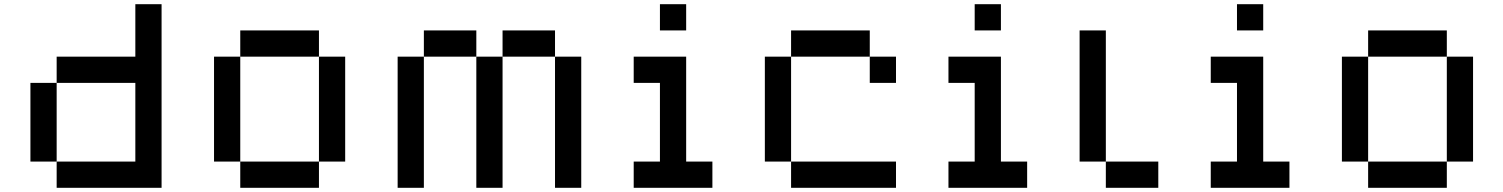

<svg xmlns="http://www.w3.org/2000/svg" viewBox="-20 -895 7165 915"><path d="M625 -875H750V0H250V-125H625V-500H250V-625H625ZM250 -125H125V-500H250Z M1125 -750H1500V-625H1125ZM1500 -625H1625V-125H1500ZM1500 -125V0H1125V-125ZM1125 -125H1000V-625H1125Z M2000 -750H2250V-625H2000ZM2250 -625H2375V0H2250ZM2375 -625V-750H2625V-625ZM2625 -625H2750V0H2625ZM2000 -625V0H1875V-625Z M3125 -875H3250V-750H3125ZM3000 -625H3250V-125H3375V0H3000V-125H3125V-500H3000Z M3750 -750H4125V-625H3750ZM4125 -625H4250V-500H4125ZM3750 -625V-125H3625V-625ZM3750 -125H4250V0H3750Z M4625 -875H4750V-750H4625ZM4500 -625H4750V-125H4875V0H4500V-125H4625V-500H4500Z M5125 -750H5250V-125H5125ZM5250 -125H5500V0H5250Z M5875 -875H6000V-750H5875ZM5750 -625H6000V-125H6125V0H5750V-125H5875V-500H5750Z M6500 -750H6875V-625H6500ZM6875 -625H7000V-125H6875ZM6875 -125V0H6500V-125ZM6500 -125H6375V-625H6500Z"/></svg>

Font: Dogica Pixel
Style: Regular
Weight: 400
Designer: Roberto Mocci
Version: Version 001.000